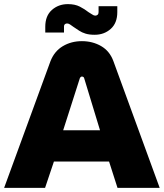

<svg xmlns="http://www.w3.org/2000/svg" viewBox="-20 -913 796 933"><path d="M0 0 225 -615Q244 -664 285 -688.5Q326 -713 378 -713Q430 -713 471.5 -689Q513 -665 531 -616L756 0H551L510 -128H242L199 0ZM287 -280H466L389 -533Q388 -537 385 -539Q382 -541 378 -541Q375 -541 372.5 -539Q370 -537 368 -533ZM440 -744Q414 -744 396 -749.5Q378 -755 364.5 -764Q351 -773 336 -783Q328 -789 320.5 -794Q313 -799 306 -799Q300 -799 295.5 -795.5Q291 -792 291 -785V-755H200V-783Q200 -836 232 -864.5Q264 -893 310 -893Q344 -893 367.5 -881Q391 -869 410 -854Q419 -849 427.5 -843Q436 -837 443 -837Q449 -837 454 -841Q459 -845 459 -854V-883H550V-854Q550 -801 518 -772.5Q486 -744 440 -744Z"/></svg>

Font: MuseoModerno Thin ExtraBold
Style: Regular
Weight: 800
Version: Version 1.002